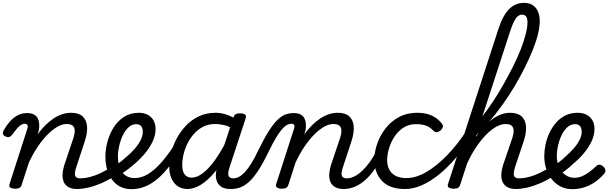

<svg xmlns="http://www.w3.org/2000/svg" viewBox="-23 -1312 4277 1350"><path d="M519 17Q480 17 456.5 2.5Q433 -12 424 -36Q415 -60 417 -89.5Q419 -119 429 -151L494 -344Q503 -373 502.5 -394.5Q502 -416 488.5 -428Q475 -440 445 -440Q414 -440 379.5 -420Q345 -400 309.5 -364Q274 -328 241 -278.5Q208 -229 180 -169L129 -11Q125 2 114.5 8.5Q104 15 81 15Q65 15 51.5 8Q38 1 44 -18L169 -406Q175 -423 170 -432.5Q165 -442 151 -442Q139 -442 126 -434.5Q113 -427 98.5 -410.5Q84 -394 64 -367Q54 -354 45 -349.5Q36 -345 19 -351Q-1 -359 -2.5 -371.5Q-4 -384 4 -398Q23 -431 47 -458Q71 -485 100.5 -501Q130 -517 166 -517Q197 -517 215.5 -507Q234 -497 242.5 -480Q251 -463 252.5 -442Q254 -421 251 -399L241 -367Q268 -404 296.5 -432Q325 -460 354.5 -479.5Q384 -499 415 -509Q446 -519 477 -519Q530 -519 557.5 -494Q585 -469 589 -423.5Q593 -378 572 -315L516 -145Q499 -96 505 -77Q511 -58 541 -58Q555 -58 561 -46.5Q567 -35 565 -20.5Q563 -6 551.5 5.5Q540 17 519 17Z M519 17Q500 17 494 5.5Q488 -6 492.5 -20.5Q497 -35 509.5 -46.5Q522 -58 541 -58Q586 -58 641.5 -77.5Q697 -97 757 -136Q768 -143 778 -138Q788 -133 794 -121Q800 -109 799 -96.5Q798 -84 788 -77Q735 -43 686.5 -22.5Q638 -2 595.5 7.5Q553 17 519 17Z M756 -128Q784 -144 810 -163Q836 -182 859 -203Q893 -231 921 -262Q949 -293 965 -325Q981 -357 981 -385Q981 -411 969.5 -425Q958 -439 934 -439Q920 -439 913.5 -451Q907 -463 908.5 -479Q910 -495 921 -507Q932 -519 953 -519Q990 -519 1016.5 -504.5Q1043 -490 1057 -464.5Q1071 -439 1071 -405Q1071 -361 1049.5 -315.5Q1028 -270 991 -227Q954 -184 907 -146Q880 -123 849.5 -102.5Q819 -82 787 -64Z M902 18Q864 18 834.5 6Q805 -6 783 -28Q761 -50 746.5 -78.5Q732 -107 725 -140.5Q718 -174 718 -210Q718 -261 732.5 -315.5Q747 -370 776 -416Q805 -462 849.5 -490.5Q894 -519 954 -519Q965 -519 968.5 -507Q972 -495 968.5 -479Q965 -463 956 -451Q947 -439 935 -439Q905 -439 881 -417Q857 -395 840.5 -360.5Q824 -326 815 -286.5Q806 -247 806 -211Q806 -181 812.5 -154Q819 -127 832.5 -106Q846 -85 869 -72.5Q892 -60 924 -60Q972 -60 1019.5 -89Q1067 -118 1116.5 -175.5Q1166 -233 1220 -319Q1224 -327 1237 -324Q1250 -321 1259.5 -312.5Q1269 -304 1264 -292Q1220 -212 1176 -153.5Q1132 -95 1087.5 -57Q1043 -19 997 -0.5Q951 18 902 18Z M1297 17Q1257 17 1228 -2Q1199 -21 1183 -56.5Q1167 -92 1167 -141Q1167 -186 1180 -237.5Q1193 -289 1219.5 -338.5Q1246 -388 1285 -429Q1324 -470 1376 -494.5Q1428 -519 1493 -519Q1535 -519 1577 -503.5Q1619 -488 1652 -463L1637 -394Q1593 -422 1558 -431Q1523 -440 1490 -440Q1442 -440 1404.5 -420.5Q1367 -401 1339 -369Q1311 -337 1293 -298.5Q1275 -260 1266.5 -222Q1258 -184 1258 -153Q1258 -125 1265.5 -104.5Q1273 -84 1288.5 -73.5Q1304 -63 1325 -63Q1361 -63 1401.5 -93Q1442 -123 1484.5 -181Q1527 -239 1569 -321L1596 -279Q1545 -171 1491 -106Q1437 -41 1387.5 -12Q1338 17 1297 17ZM1598 17Q1558 17 1535 2.5Q1512 -12 1502.5 -36Q1493 -60 1495 -89.5Q1497 -119 1507 -151L1617 -483Q1624 -503 1633.5 -509Q1643 -515 1662 -515Q1693 -515 1701.5 -505.5Q1710 -496 1703 -476L1594 -145Q1577 -96 1583.5 -77Q1590 -58 1619 -58Q1633 -58 1639.5 -46.5Q1646 -35 1644 -20.5Q1642 -6 1630.5 5.5Q1619 17 1598 17Z M1600 17Q1588 17 1584.5 5.5Q1581 -6 1585 -20.5Q1589 -35 1598.5 -46.5Q1608 -58 1620 -58Q1637 -58 1657 -68.5Q1677 -79 1698.5 -102Q1720 -125 1743.5 -162Q1767 -199 1792 -253Q1834 -339 1867.5 -391.5Q1901 -444 1930.5 -471.5Q1960 -499 1987 -508Q2014 -517 2040 -517Q2051 -517 2054 -505.5Q2057 -494 2054 -479.5Q2051 -465 2043.5 -453.5Q2036 -442 2025 -442Q2011 -442 1995 -433.5Q1979 -425 1960 -403.5Q1941 -382 1918 -344Q1895 -306 1867 -248Q1825 -161 1790 -108.5Q1755 -56 1723 -29Q1691 -2 1661 7.5Q1631 17 1600 17Z M2394 17Q2355 17 2331.5 2.5Q2308 -12 2299 -36Q2290 -60 2292 -89.5Q2294 -119 2304 -151L2369 -344Q2378 -373 2377.5 -394.5Q2377 -416 2363.5 -428Q2350 -440 2320 -440Q2289 -440 2254.5 -420Q2220 -400 2184.5 -364Q2149 -328 2116 -278.5Q2083 -229 2055 -169L2004 -11Q2000 2 1989.5 8.5Q1979 15 1956 15Q1940 15 1926.5 8Q1913 1 1919 -18L2044 -406Q2050 -423 2045.5 -432.5Q2041 -442 2026 -442Q2012 -442 2006.5 -453.5Q2001 -465 2003 -479.5Q2005 -494 2014.5 -505.5Q2024 -517 2041 -517Q2072 -517 2090.5 -507Q2109 -497 2117.5 -480Q2126 -463 2127.5 -442Q2129 -421 2126 -399L2116 -367Q2143 -404 2171.5 -432Q2200 -460 2229.5 -479.5Q2259 -499 2290 -509Q2321 -519 2352 -519Q2405 -519 2432.5 -494Q2460 -469 2464 -423.5Q2468 -378 2447 -315L2391 -145Q2374 -96 2380 -77Q2386 -58 2416 -58Q2430 -58 2436 -46.5Q2442 -35 2440 -20.5Q2438 -6 2426.5 5.5Q2415 17 2394 17Z M2394 17Q2380 17 2373.5 5.5Q2367 -6 2369.5 -20.5Q2372 -35 2383.5 -46.5Q2395 -58 2416 -58Q2442 -58 2469.5 -72Q2497 -86 2524 -111.5Q2551 -137 2576.5 -172Q2602 -207 2624 -250Q2631 -264 2644 -263.5Q2657 -263 2666 -253Q2675 -243 2670 -229Q2643 -170 2612 -124Q2581 -78 2546 -47Q2511 -16 2473 0.5Q2435 17 2394 17Z M2825 17Q2716 17 2662.5 -40.5Q2609 -98 2609 -189Q2609 -242 2628.5 -299.5Q2648 -357 2686 -407Q2724 -457 2780.5 -488Q2837 -519 2910 -519Q2969 -519 3009.5 -501Q3050 -483 3080 -448Q3095 -430 3090.5 -417.5Q3086 -405 3074 -394Q3061 -384 3048 -382.5Q3035 -381 3021 -396Q3002 -417 2974 -428Q2946 -439 2901 -439Q2851 -439 2813 -414Q2775 -389 2749.5 -349.5Q2724 -310 2711.5 -266.5Q2699 -223 2699 -185Q2699 -153 2712 -124Q2725 -95 2755 -77.5Q2785 -60 2835 -60Q2849 -60 2854.5 -48.5Q2860 -37 2858 -21.5Q2856 -6 2847.5 5.5Q2839 17 2825 17Z M2825 17Q2811 17 2805.5 5.5Q2800 -6 2801.5 -21.5Q2803 -37 2812 -48.5Q2821 -60 2835 -60Q2902 -60 2975.5 -103Q3049 -146 3120.5 -220Q3192 -294 3252 -386Q3263 -404 3275.5 -399Q3288 -394 3293.5 -379.5Q3299 -365 3290 -350Q3239 -269 3182 -202Q3125 -135 3065 -86Q3005 -37 2944 -10Q2883 17 2825 17Z M3605 17Q3566 17 3542.5 2.5Q3519 -12 3509.5 -36Q3500 -60 3502 -89.5Q3504 -119 3514 -151L3580 -344Q3589 -373 3588.5 -394.5Q3588 -416 3574.5 -428Q3561 -440 3531 -440Q3499 -440 3463 -419Q3427 -398 3391 -360.5Q3355 -323 3321 -271.5Q3287 -220 3259 -157L3251 -233Q3289 -303 3327.5 -356.5Q3366 -410 3405 -446Q3444 -482 3483.5 -500.5Q3523 -519 3563 -519Q3616 -519 3644 -494Q3672 -469 3675.5 -423.5Q3679 -378 3658 -315L3601 -145Q3585 -96 3591 -77Q3597 -58 3627 -58Q3641 -58 3647 -46.5Q3653 -35 3651 -20.5Q3649 -6 3637.5 5.5Q3626 17 3605 17ZM3165 15Q3149 15 3135 8Q3121 1 3127 -18L3481 -1107Q3513 -1205 3557 -1248.5Q3601 -1292 3661 -1292Q3697 -1292 3721.5 -1276.5Q3746 -1261 3759 -1232Q3772 -1203 3772 -1163Q3772 -1123 3759 -1070Q3746 -1017 3721.5 -957Q3697 -897 3664.5 -832Q3632 -767 3593 -702Q3554 -637 3510 -575.5Q3466 -514 3419.5 -459.5Q3373 -405 3326 -361L3212 -11Q3208 2 3198 8.5Q3188 15 3165 15ZM3369 -494Q3406 -542 3443.5 -598.5Q3481 -655 3516 -717Q3551 -779 3582.5 -841Q3614 -903 3637 -961.5Q3660 -1020 3673 -1070Q3686 -1120 3686 -1157Q3686 -1174 3681.5 -1186Q3677 -1198 3668.5 -1203.5Q3660 -1209 3647 -1209Q3632 -1209 3618.5 -1198.5Q3605 -1188 3591.5 -1162Q3578 -1136 3564 -1092Z M3605 17Q3586 17 3580 5.5Q3574 -6 3578.5 -20.5Q3583 -35 3595.5 -46.5Q3608 -58 3627 -58Q3672 -58 3727.5 -77.5Q3783 -97 3843 -136Q3854 -143 3864 -138Q3874 -133 3880 -121Q3886 -109 3885 -96.5Q3884 -84 3874 -77Q3821 -43 3772.5 -22.5Q3724 -2 3681.5 7.5Q3639 17 3605 17Z M3845 -130Q3875 -148 3903 -168.5Q3931 -189 3954 -212Q3985 -239 4011 -268.5Q4037 -298 4052 -328Q4067 -358 4067 -385Q4067 -411 4055.5 -425Q4044 -439 4020 -439Q3989 -439 3965 -416.5Q3941 -394 3925 -360Q3909 -326 3900.5 -288Q3892 -250 3892 -218Q3892 -184 3901 -155.5Q3910 -127 3927 -106Q3944 -85 3966.5 -73.5Q3989 -62 4017 -62Q4044 -62 4070 -73Q4096 -84 4121 -103Q4146 -122 4168 -143Q4181 -156 4195.5 -153.5Q4210 -151 4220 -140Q4232 -128 4234 -115Q4236 -102 4223 -88Q4188 -49 4151.5 -26Q4115 -3 4077 7.5Q4039 18 4000 18Q3964 18 3934 6Q3904 -6 3880 -27Q3856 -48 3839 -77Q3822 -106 3813 -141Q3804 -176 3804 -215Q3804 -253 3812.5 -294.5Q3821 -336 3839.5 -376Q3858 -416 3886 -448.5Q3914 -481 3952 -500Q3990 -519 4039 -519Q4076 -519 4102.5 -504.5Q4129 -490 4143 -464.5Q4157 -439 4157 -405Q4157 -363 4137 -319.5Q4117 -276 4083 -235.5Q4049 -195 4007 -160Q3979 -133 3946.5 -109Q3914 -85 3878 -66Z"/></svg>

Font: Playwrite NL
Style: Regular
Weight: 400
Designer: Veronika Burian, José Scaglione
Foundry: TypeTogether
Version: Version 1.002